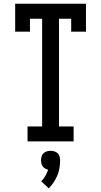

<svg xmlns="http://www.w3.org/2000/svg" viewBox="-20 -755 540 1025"><path d="M127 0V-80H205V-655H140V-586H61V-735H439V-586H360V-655H295V-80H373V0ZM240 250 200 213Q213 200 222 184Q231 168 237 151Q228 149 220.5 144.5Q213 140 208 133Q203 126 201 117.5Q199 109 199 101Q199 91 202 80.5Q205 70 212.5 63Q220 56 230 53Q240 50 250 50Q260 50 270 53Q280 56 287.5 63Q295 70 298 80.5Q301 91 301 101Q301 122 297.5 142.5Q294 163 286 182Q278 201 266.5 218.5Q255 236 240 250Z"/></svg>

Font: Iosevka Curly Slab Medium
Style: Regular
Weight: 500
Monospace: yes
Designer: Belleve Invis
Foundry: Belleve Invis
Version: Version 22.1.2; ttfautohint (v1.8.4)